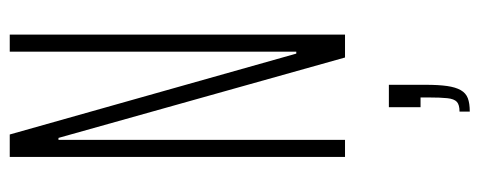

<svg xmlns="http://www.w3.org/2000/svg" viewBox="-315 -413 984 394"><g transform="rotate(-90 177.0 -216.0)"><path d="M52 0V-688H98L264 -100H268V-688H303V0H256L91 -588H87V0ZM145 256V235Q159 235 165 229.5Q171 224 172.5 210Q174 196 174 172V155H154V90H200V165Q200 192 197.5 209.5Q195 227 189 237.5Q183 248 172.5 252Q162 256 145 256Z"/></g></svg>

Font: Saira UltraCondensed Thin
Style: Regular
Weight: 250
Width: 1
Designer: Hector Gatti with collaboration of the Omnibus-Type team
Foundry: Omnibus-Type
Version: Version 1.101